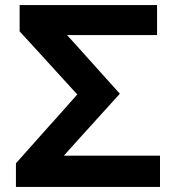

<svg xmlns="http://www.w3.org/2000/svg" viewBox="-20 -733 692 753"><path d="M42.5 0V-92.5Q66.5 -119.5 96.8 -153.5Q127 -187.5 158.2 -222.5Q189.5 -257.5 216.5 -287.5L283 -362.5L209.5 -443Q171 -485.5 133.8 -526.2Q96.5 -567 57 -610V-713H596V-595.5H243L294.5 -538.5Q333 -495.5 372.8 -451.2Q412.5 -407 450 -365.5Q410.5 -322 368.5 -275.5Q326.5 -229 287.5 -186L230.5 -122.5H607.5V0Z"/></svg>

Font: Heraclito SemiBold
Style: Regular
Weight: 600
Designer: Kostas Bartsokas (font) & Cristiano Sobral (main changes)
Foundry: Kostas Bartsokas (font) & Cristiano Sobral (main changes)
Version: Version 1.00;July 8, 2020;FontCreator 13.0.0.2655 64-bit